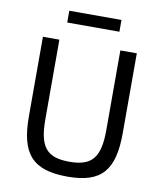

<svg xmlns="http://www.w3.org/2000/svg" viewBox="-93 -923 852 1011"><g transform="rotate(10 333.0 -418.0)"><path d="M474 -786V-849H195V-786ZM584 -690H496V-264C496 -116 453 -66 333 -66C212 -66 170 -116 170 -264V-690H82V-264C82 -64 150 13 337 13C518 13 584 -64 584 -264Z"/></g></svg>

Font: SnT
Style: Regular
Weight: 400
Designer: Natanael Gama
Version: Version 1.001;PS 001.001;hotconv 1.0.70;makeotf.lib2.5.58329